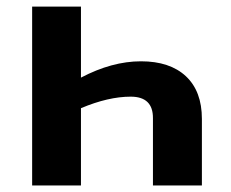

<svg xmlns="http://www.w3.org/2000/svg" viewBox="-20 -566 706 586"><path d="M596.2 -203.1V0H446.8V-205.1Q447.3 -271 378.9 -271Q310.5 -271 227.1 -235.8V0H78.1V-545.9H227.1V-329.1Q321.8 -378.9 410.2 -378.9Q498.5 -378.9 547.4 -333.3Q596.2 -287.6 596.2 -203.1Z"/></svg>

Font: NotoSans-Bold
Style: Bold
Weight: 700
Designer: Monotype Design team
Foundry: Monotype Imaging Inc.
Version: Version 1.04